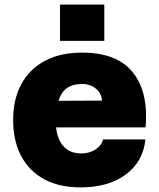

<svg xmlns="http://www.w3.org/2000/svg" viewBox="-20 -800 690 832"><path d="M329 12Q237 12 172 -23Q107 -58 72 -123.5Q37 -189 37 -280Q37 -370 72.5 -435.5Q108 -501 175 -536.5Q242 -572 335 -572Q487 -572 555.5 -486.5Q624 -401 611 -248H182L183 -363L422 -364Q420 -395 396 -415.5Q372 -436 336 -436Q274 -436 248 -395Q222 -354 222 -271Q222 -231 234 -200.5Q246 -170 270.5 -152.5Q295 -135 333 -135Q367 -135 394 -152.5Q421 -170 426 -196H610Q601 -101 526 -44.5Q451 12 329 12ZM240 -623V-780H432V-623Z"/></svg>

Font: Azeret Mono Thin ExtraBold
Style: Regular
Weight: 800
Version: Version 1.002